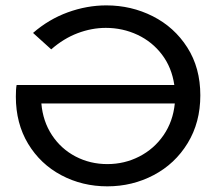

<svg xmlns="http://www.w3.org/2000/svg" viewBox="-20 -671 797 699"><path d="M536.4 -611.8C484.2 -638.2 427.8 -651.4 367.1 -651.4C319.9 -651.4 273.1 -642.9 226.8 -626.1C180.5 -609.2 138.3 -584.2 100.3 -551.1L166.5 -491.3C196.6 -517.7 228.6 -537.3 262.7 -550.2C296.7 -563 330.9 -569.5 365.2 -569.5C406.3 -569.5 444.8 -561 480.7 -544.2C516.6 -527.3 546.3 -503.2 569.9 -472C593.6 -440.7 608.4 -403.9 614.6 -361.6H40.5C38.6 -352.4 37.7 -338.3 37.7 -319.2C37.7 -254.2 52.6 -197 82.3 -147.7C112.1 -98.3 152.4 -60.1 203.3 -33.1C254.2 -6.1 310 7.4 370.8 7.4C431.5 7.4 487.8 -6.3 539.6 -33.6C591.4 -60.9 632.7 -99.7 663.3 -150C694 -200.3 709.3 -258.2 709.3 -323.8C709.3 -390.7 693.5 -448.8 661.9 -498.2C630.4 -547.6 588.5 -585.4 536.4 -611.8ZM487.1 -101.2C451.3 -82.8 412.5 -73.6 370.8 -73.6C329.1 -73.6 290.6 -82.8 255.3 -101.2C220 -119.6 191.4 -145.5 169.3 -178.9C147.2 -212.4 134.3 -250.9 130.6 -294.4H616.4C612.1 -250.9 598.5 -212.4 575.5 -178.9C552.5 -145.5 523 -119.6 487.1 -101.2Z"/></svg>

Font: Montserrat Ace
Style: Regular
Weight: 500
Designer: Julieta Ulanovsky
Foundry: Julieta Ulanovsky
Version: Version 1